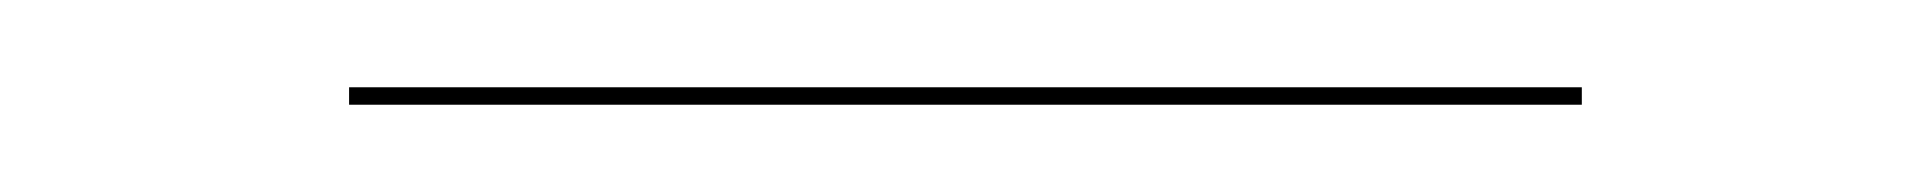

<svg xmlns="http://www.w3.org/2000/svg" viewBox="-20 -497 442 44"><path d="M60 -477V-473H342.5V-477Z"/></svg>

Font: Bodoni* 48pt
Style: Regular
Weight: 400
Version: Version 2.3